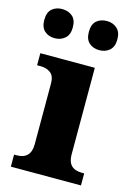

<svg xmlns="http://www.w3.org/2000/svg" viewBox="-128 -817 609 878"><g transform="rotate(15 176.5 -378.5)"><path d="M-12 -688Q-12 -724 7 -740.5Q26 -757 55 -757Q84 -757 103.5 -740.5Q123 -724 123 -688Q123 -653 103 -636Q83 -619 55 -619Q26 -619 7 -636Q-12 -653 -12 -688ZM199 -688Q199 -724 218 -740.5Q237 -757 267 -757Q295 -757 314.5 -740Q334 -723 334 -688Q334 -653 314.5 -636Q295 -619 267 -619Q237 -619 218 -636Q199 -653 199 -688ZM14 -57H26Q93 -57 93 -127V-415Q93 -450 74 -464.5Q55 -479 26 -479H10V-536H268V-125Q268 -57 335 -57H346V0H14Z"/></g></svg>

Font: Noto Serif ExtraBold
Style: Regular
Weight: 800
Designer: Monotype Design Team
Foundry: Monotype Imaging Inc.
Version: Version 1.001